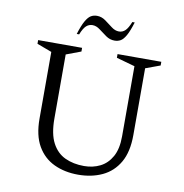

<svg xmlns="http://www.w3.org/2000/svg" viewBox="-91 -928 979 1024"><g transform="rotate(10 398.5 -416.0)"><path d="M399 10Q326 10 268.5 -17Q211 -44 178 -101Q145 -158 145 -249V-610L65 -640V-660H303V-640L223 -610V-263Q223 -180 248.5 -131.5Q274 -83 319 -62Q364 -41 422 -41Q470 -41 509 -60.5Q548 -80 571.5 -122Q595 -164 595 -232V-612L495 -640V-660H732V-640L653 -611V-249Q653 -158 620 -101Q587 -44 529.5 -17Q472 10 399 10ZM262 -728Q277 -776 291 -800.5Q305 -825 319.5 -833.5Q334 -842 352 -842Q377 -842 398.5 -826.5Q420 -811 440 -795.5Q460 -780 481 -780Q500 -780 514.5 -793.5Q529 -807 543 -842H556Q541 -793 527 -768.5Q513 -744 498.5 -736Q484 -728 466 -728Q441 -728 419.5 -743Q398 -758 378 -773.5Q358 -789 337 -789Q318 -789 303.5 -776Q289 -763 275 -728Z"/></g></svg>

Font: Spectral SC Light
Style: Regular
Weight: 300
Designer: Jean-Baptiste Levee
Foundry: Production Type
Version: Version 2.001